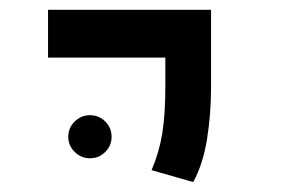

<svg xmlns="http://www.w3.org/2000/svg" viewBox="-20 -606 626 394"><path d="M376.5 -232.4 291 -256.8Q306.6 -293 313 -332.3Q319.3 -371.6 319.3 -428.2V-487.8H78.6V-585.9H413.1V-428.2Q413.1 -371.6 404.8 -320.3Q396.5 -269 376.5 -232.4ZM164.6 -281.2Q146.5 -281.2 133.3 -294.2Q120.1 -307.1 120.1 -325.2Q120.1 -343.8 133.3 -356.7Q146.5 -369.6 164.6 -369.6Q183.1 -369.6 196 -356.7Q209 -343.8 209 -325.2Q209 -307.1 196 -294.2Q183.1 -281.2 164.6 -281.2Z"/></svg>

Font: CaskaydiaMono NF
Style: Regular
Weight: 400
Designer: Aaron Bell
Foundry: Saja Typeworks
Version: Version 2111.001; ttfautohint (v1.8.4);Nerd Fonts 3.1.1